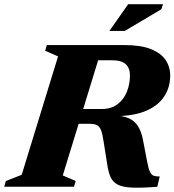

<svg xmlns="http://www.w3.org/2000/svg" viewBox="-54 -891 832 916"><path d="M431.5 -371Q477 -371 507 -394Q537 -417 551.5 -453.8Q566 -490.5 566 -531Q566 -566 545.8 -584.8Q525.5 -603.5 481 -603.5H265.5L323 -676H538.5Q618 -676 666 -656.8Q714 -637.5 736 -604.8Q758 -572 758 -531Q758 -475 730.2 -432Q702.5 -389 646.8 -364Q591 -339 505.5 -337V-339.5Q549.5 -335.5 574 -319.5Q598.5 -303.5 611.5 -276.2Q624.5 -249 630.5 -211L648 -120Q654.5 -85 662 -70.2Q669.5 -55.5 680.5 -52.2Q691.5 -49 708 -49L696.5 0Q621.5 6 576.5 4Q531.5 2 507.8 -10.2Q484 -22.5 473.8 -45.5Q463.5 -68.5 458 -104L440.5 -214.5Q435 -251.5 428 -269.8Q421 -288 408 -294.2Q395 -300.5 371 -300.5H200.5L187.5 -371ZM245.5 -54 307 -27.5 299 0H-34L-26 -27.5L49.5 -57L223 -622L161.5 -649L169.5 -676H436.5ZM468 -743.5 557.5 -871H723.5L716 -847L541.5 -743.5Z"/></svg>

Font: Newsreader 16pt 16pt ExtraBold
Style: Italic
Weight: 800
Italic angle: -17°
Version: Version 1.003